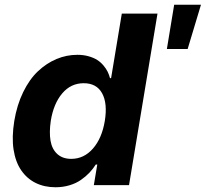

<svg xmlns="http://www.w3.org/2000/svg" viewBox="-20 -785 872 814"><path d="M215.6 8.9Q168.3 8.9 131.2 -9.4Q94.1 -27.7 69.8 -63.2Q45.5 -98.7 37.5 -151.1Q29.5 -203.5 40.5 -272Q51.8 -340.2 78.3 -394.5Q104.8 -448.9 141 -483Q177.2 -517 219.6 -534.8Q262.1 -552.6 307.9 -552.6Q334.2 -552.6 356 -546.3Q377.8 -540.1 392.6 -530.5Q407.3 -521 418.5 -507.6Q429.7 -494.3 436.1 -481.4Q442.5 -468.4 446.4 -453.8H451L496.4 -727.3H647.7L527 0H377.8L392.4 -87.4H386Q374.3 -68.9 359.2 -52.9Q344.1 -36.9 323.3 -22.4Q302.6 -7.8 274.7 0.5Q246.8 8.9 215.6 8.9ZM282 -111.5Q335.9 -111.5 374.1 -155.2Q412.3 -198.9 424.4 -272.7Q436.4 -346.6 413 -389.4Q389.6 -432.2 334.9 -432.2Q280.2 -432.2 243.6 -388.8Q207 -345.5 195.3 -272.7Q188.2 -224.4 194.2 -188.6Q200.3 -152.7 222.8 -132.1Q245.4 -111.5 282 -111.5ZM687.5 -577.4 718.4 -764.9H832L775.6 -577.4Z"/></svg>

Font: Karasuma Gothic
Style: Bold Italic
Weight: 700
Italic angle: 9.39998°
Designer: Rasmus Andersson / Ryoko Nishizuka
Foundry: Genbu
Version: Version 1.00